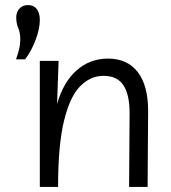

<svg xmlns="http://www.w3.org/2000/svg" viewBox="-20 -737 673 757"><path d="M43 -503Q51 -524 55.5 -543.5Q60 -563 60 -580Q60 -608 52 -626.5Q44 -645 44 -668Q44 -690 57 -703.5Q70 -717 90 -717Q113 -717 125 -701.5Q137 -686 137 -658Q137 -624 120.5 -580Q104 -536 79 -503ZM137 0V-497H211L205 -327Q230 -414 282.5 -460Q335 -506 406 -506Q482 -506 523 -453Q564 -400 564 -300L562 0H489L491 -291Q491 -364 466.5 -401Q442 -438 388 -438Q337 -438 296.5 -397.5Q256 -357 232.5 -261Q209 -165 209 0Z"/></svg>

Font: LivvicRegular
Style: Regular
Weight: 400
Designer: Jacques Le Bailly, Baron von Fonthausen
Version: Version 1.001; ttfautohint (v1.8.2)